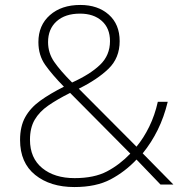

<svg xmlns="http://www.w3.org/2000/svg" viewBox="-20 -745 748 775"><path d="M304 -725Q375 -725 419 -686Q463 -647 463 -579Q463 -511 418 -467.5Q373 -424 298 -387L531 -153Q560 -188 582.5 -234Q605 -280 617 -334H657Q642 -272 616.5 -220.5Q591 -169 556 -126L680 0H628L531 -101Q485 -52 426.5 -21Q368 10 280 10Q183 10 122 -39Q61 -88 61 -180Q61 -235 82 -272.5Q103 -310 142.5 -338.5Q182 -367 238 -395Q190 -444 162.5 -483Q135 -522 135 -575Q135 -643 181.5 -684Q228 -725 304 -725ZM303 -690Q243 -690 208.5 -659Q174 -628 174 -575Q174 -531 199 -495Q224 -459 271 -412Q344 -445 384 -483.5Q424 -522 424 -579Q424 -631 391 -660.5Q358 -690 303 -690ZM263 -370Q211 -344 175 -319Q139 -294 120 -261.5Q101 -229 101 -181Q101 -107 150.5 -66.5Q200 -26 281 -26Q360 -26 411.5 -53Q463 -80 506 -125Z"/></svg>

Font: Noto Sans Kannada ExtraLight
Style: Regular
Weight: 200
Designer: Jelle Bosma - Monotype Design Team
Foundry: Monotype Imaging Inc.
Version: Version 2.005; ttfautohint (v1.8.4.7-5d5b)